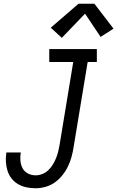

<svg xmlns="http://www.w3.org/2000/svg" viewBox="-20 -997 626 1025"><path d="M170 8Q145 8 121 3Q97 -2 76.5 -14Q56 -26 41.5 -44.5Q27 -63 20 -85.5Q13 -108 11.5 -133Q10 -158 14 -183H91Q87 -161 89 -139Q91 -117 100.5 -99Q110 -81 129 -71Q148 -61 170 -61Q188 -61 206 -68Q224 -75 238 -88.5Q252 -102 262 -118.5Q272 -135 279 -152Q286 -169 290.5 -187Q295 -205 298 -223L371 -666H243V-735H497V-666H448L373 -212Q369 -186 362 -160Q355 -134 343 -109Q331 -84 313 -61.5Q295 -39 272.5 -23Q250 -7 223 0.5Q196 8 170 8ZM310 -795 251 -849 399 -977H484L586 -844L517 -800L434 -924Z"/></svg>

Font: Iosevka QP
Style: Italic
Weight: 400
Italic angle: -9°
Designer: Belleve Invis
Foundry: Belleve Invis
Version: Version 20.0.0; ttfautohint (v1.8.4)